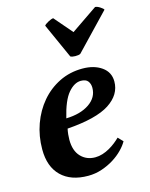

<svg xmlns="http://www.w3.org/2000/svg" viewBox="-120 -868 747 957"><g transform="rotate(-15 253.5 -390.0)"><path d="M429 -109Q418 -89 397 -67.5Q376 -46 348 -28.5Q320 -11 286 0.5Q252 12 215 12Q126 12 76.5 -36.5Q27 -85 27 -174Q27 -243 49 -304Q71 -365 110.5 -411.5Q150 -458 204.5 -485Q259 -512 324 -512Q384 -512 423 -484.5Q462 -457 462 -409Q462 -341 394.5 -297Q327 -253 176 -242Q173 -228 171.5 -213.5Q170 -199 170 -186Q170 -129 199 -98.5Q228 -68 273 -68Q292 -68 311 -74Q330 -80 347.5 -90Q365 -100 379.5 -111.5Q394 -123 405 -134ZM301 -455Q267 -455 235.5 -418Q204 -381 183 -293Q257 -295 302.5 -326Q348 -357 348 -407Q348 -427 337.5 -441Q327 -455 301 -455ZM465 -792Q475 -792 490 -782.5Q505 -773 507 -767L334 -586Q330 -583 322.5 -582Q315 -581 307 -581Q292 -581 282 -586L201 -766Q202 -769 208 -773.5Q214 -778 221.5 -782Q229 -786 236.5 -789Q244 -792 249 -792L329 -699Z"/></g></svg>

Font: PT Serif
Style: Bold Italic
Weight: 700
Italic angle: -12°
Designer: A.Korolkova, O.Umpeleva, V.Yefimov
Foundry: ParaType Ltd
Version: Version 1.000W OFL